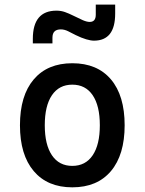

<svg xmlns="http://www.w3.org/2000/svg" viewBox="-20 -801 626 831"><path d="M293 9.8Q185.5 9.8 126 -60.5Q66.4 -130.9 66.4 -258.8Q66.4 -387.2 126 -457.3Q185.5 -527.3 293 -527.3Q400.9 -527.3 460.2 -457.3Q519.5 -387.2 519.5 -258.8Q519.5 -130.9 460.2 -60.5Q400.9 9.8 293 9.8ZM293 -83Q350.1 -83 381.1 -128.9Q412.1 -174.8 412.1 -258.8Q412.1 -343.3 381.1 -388.9Q350.1 -434.6 293 -434.6Q235.8 -434.6 204.8 -388.9Q173.8 -343.3 173.8 -258.8Q173.8 -174.8 204.8 -128.9Q235.8 -83 293 -83ZM122.1 -613.3V-632.8Q122.1 -754.9 224.6 -754.9Q244.1 -754.9 261.2 -748.8Q278.3 -742.7 296.9 -733.4Q321.3 -721.2 338.6 -713.6Q356 -706.1 368.2 -706.1Q394.5 -706.1 394.5 -737.3V-781.2H478.5V-742.2Q478.5 -683.6 455.6 -654.3Q432.6 -625 386.7 -625Q373 -625 353 -630.9Q333 -636.7 307.1 -649.4Q291 -657.7 274.9 -665.8Q258.8 -673.8 243.2 -673.8Q225.1 -673.8 216.1 -665Q207 -656.2 207 -637.7V-613.3Z"/></svg>

Font: Cascadia Mono PL
Style: Regular
Weight: 400
Monospace: yes
Designer: Aaron Bell
Foundry: Saja Typeworks
Version: Version 2102.003